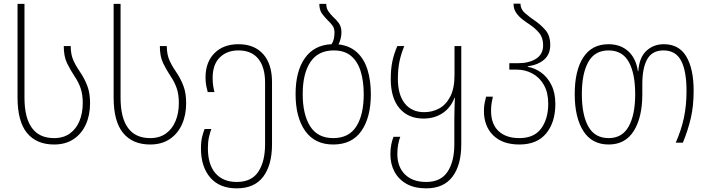

<svg xmlns="http://www.w3.org/2000/svg" viewBox="-20 -781 3870 1051"><path d="M276 10Q180 10 128 -53Q76 -116 76 -247V-760H114V-246Q114 -137 154.5 -81Q195 -25 276 -25Q327 -25 362 -50Q397 -75 415 -118.5Q433 -162 433 -217Q433 -265 421 -299Q409 -333 389 -362Q366 -397 347.5 -434Q329 -471 329 -529H367Q367 -481 383.5 -446.5Q400 -412 424 -378Q445 -346 459 -308Q473 -270 473 -216Q473 -151 450 -100Q427 -49 383 -19.5Q339 10 276 10Z M802 10Q706 10 654 -53Q602 -116 602 -247V-760H640V-246Q640 -137 680.5 -81Q721 -25 802 -25Q853 -25 888 -50Q923 -75 941 -118.5Q959 -162 959 -217Q959 -265 947 -299Q935 -333 915 -362Q892 -397 873.5 -434Q855 -471 855 -529H893Q893 -481 909.5 -446.5Q926 -412 950 -378Q971 -346 985 -308Q999 -270 999 -216Q999 -151 976 -100Q953 -49 909 -19.5Q865 10 802 10Z M1276 250Q1181 250 1130.5 190.5Q1080 131 1080 32Q1080 -6 1086.5 -32Q1093 -58 1100 -75H1137Q1130 -57 1124 -31Q1118 -5 1118 30Q1118 120 1159.5 167.5Q1201 215 1276 215Q1357 215 1394 159Q1431 103 1431 9V-329Q1431 -413 1394 -459Q1357 -505 1285 -505Q1222 -505 1183 -466.5Q1144 -428 1144 -355Q1144 -330 1147 -310.5Q1150 -291 1154 -277H1117Q1113 -291 1109 -311.5Q1105 -332 1105 -356Q1105 -441 1154 -490Q1203 -539 1285 -539Q1372 -539 1420.5 -485Q1469 -431 1469 -331V9Q1469 122 1421 186Q1373 250 1276 250Z M1833 -538Q1894 -531 1933.5 -495Q1973 -459 1991.5 -400Q2010 -341 2010 -265Q2010 -139 1958.5 -64.5Q1907 10 1804 10Q1703 10 1650.5 -64.5Q1598 -139 1598 -266Q1598 -391 1649 -463Q1700 -535 1795 -539Q1804 -553 1807.5 -569Q1811 -585 1811 -603Q1811 -626 1800 -641Q1789 -656 1774 -670Q1758 -686 1743 -706Q1728 -726 1728 -760H1766Q1766 -736 1777 -720Q1788 -704 1802 -690Q1820 -674 1834.5 -654.5Q1849 -635 1849 -604Q1849 -570 1833 -538ZM1804 -25Q1890 -25 1930.5 -89Q1971 -153 1971 -265Q1971 -336 1954.5 -390Q1938 -444 1902 -474.5Q1866 -505 1807 -505Q1722 -505 1679.5 -442Q1637 -379 1637 -266Q1637 -154 1678 -89.5Q1719 -25 1804 -25Z M2313 250Q2249 250 2205.5 225.5Q2162 201 2139.5 159Q2117 117 2117 64Q2117 33 2122 9Q2127 -15 2134 -32H2171Q2164 -14 2159.5 10Q2155 34 2155 62Q2155 132 2196.5 173.5Q2238 215 2313 215Q2393 215 2430 159Q2467 103 2467 9V-127Q2467 -154 2468 -187Q2469 -220 2470 -246H2468Q2447 -191 2402.5 -161.5Q2358 -132 2298 -132Q2215 -132 2167 -188Q2119 -244 2119 -349Q2119 -404 2128 -446Q2137 -488 2155 -529H2193Q2175 -485 2166.5 -443.5Q2158 -402 2158 -350Q2158 -262 2196 -214.5Q2234 -167 2302 -167Q2346 -167 2383.5 -187Q2421 -207 2444.5 -252Q2468 -297 2468 -371V-529H2505V9Q2505 122 2457 186Q2409 250 2313 250Z M2823 10Q2731 10 2680 -40Q2629 -90 2629 -174Q2629 -198 2633 -218Q2637 -238 2641 -252H2678Q2675 -239 2671.5 -219.5Q2668 -200 2668 -174Q2668 -102 2709 -63.5Q2750 -25 2823 -25Q2904 -25 2942.5 -78Q2981 -131 2981 -213Q2981 -274 2957.5 -315.5Q2934 -357 2894.5 -378.5Q2855 -400 2807 -400H2768V-435H2816Q2876 -435 2914.5 -459.5Q2953 -484 2953 -533Q2953 -575 2931.5 -600.5Q2910 -626 2882 -645Q2859 -660 2838.5 -676Q2818 -692 2804.5 -712.5Q2791 -733 2791 -761H2829Q2829 -731 2853.5 -709.5Q2878 -688 2909 -667Q2940 -646 2966 -616Q2992 -586 2992 -535Q2992 -484 2959 -455Q2926 -426 2869 -418V-415Q2907 -409 2941.5 -384.5Q2976 -360 2998 -316.5Q3020 -273 3020 -212Q3020 -112 2970 -51Q2920 10 2823 10Z M3312 10Q3220 10 3173 -64Q3126 -138 3126 -266Q3126 -395 3173 -467Q3220 -539 3311 -539Q3376 -539 3418.5 -501Q3461 -463 3472 -391H3474Q3479 -466 3518 -502.5Q3557 -539 3614 -539Q3697 -539 3737 -471.5Q3777 -404 3777 -284Q3777 -201 3761.5 -134.5Q3746 -68 3718 0H3679Q3709 -68 3723.5 -135.5Q3738 -203 3738 -283Q3738 -392 3708.5 -448.5Q3679 -505 3612 -505Q3550 -505 3523 -457Q3496 -409 3496 -321V-265Q3496 -139 3449.5 -64.5Q3403 10 3312 10ZM3312 -25Q3386 -25 3421.5 -89Q3457 -153 3457 -265Q3457 -379 3422 -442Q3387 -505 3311 -505Q3236 -505 3200.5 -442Q3165 -379 3165 -266Q3165 -152 3200.5 -88.5Q3236 -25 3312 -25Z"/></svg>

Font: Noto Sans Georgian SemiCondensed ExtraLight
Style: Regular
Weight: 200
Width: 4
Designer: Monotype Design Team, Akaki Razmadze
Foundry: Google LLC
Version: Version 2.005; ttfautohint (v1.8.4.7-5d5b)